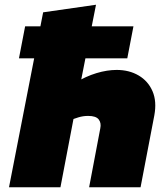

<svg xmlns="http://www.w3.org/2000/svg" viewBox="-20 -790 704 810"><path d="M18 0 162 -738 385 -770 309 -385 233 -402 296 -440Q342 -468 387 -481.5Q432 -495 472 -495Q525 -495 565 -471.5Q605 -448 623.5 -405Q642 -362 631 -303L573 0H356L403 -248Q408 -271 396.5 -286Q385 -301 352 -301Q341 -301 331 -299.5Q321 -298 311 -295L290 -288L235 0ZM60 -544 86 -679H543L517 -544Z"/></svg>

Font: REM Black
Style: Italic
Weight: 900
Italic angle: -11°
Designer: Octavio Pardo
Foundry: Ashler Design
Version: Version 1.005;gftools[0.9.28]